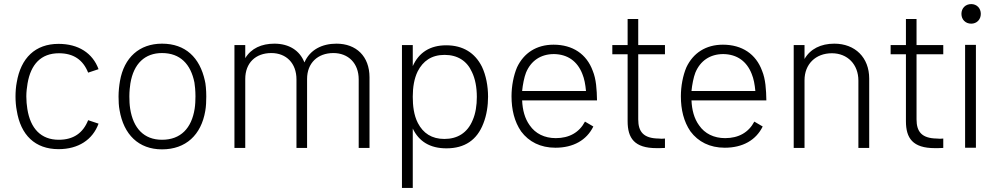

<svg xmlns="http://www.w3.org/2000/svg" viewBox="-20 -725 4885 941"><path d="M267 6C364 6 434 -40 463 -119L412 -136C387 -73 340 -40 268 -40C181 -40 129 -95 114 -191C111 -210 109 -231 109 -253C109 -275 112 -297 115 -316C131 -410 181 -464 269 -464C340 -464 387 -432 412 -369L463 -386C434 -465 364 -510 267 -510C153 -510 82 -441 62 -321C58 -301 56 -275 56 -252C56 -229 58 -204 62 -184C81 -63 152 6 267 6Z M774 7C891 7 966 -64 986 -181C990 -203 991 -229 991 -252C991 -283 988 -316 984 -330C959 -443 889 -511 774 -511C663 -511 588 -443 568 -328C564 -305 561 -278 561 -252C561 -230 562 -205 566 -185C586 -66 659 7 774 7ZM774 -40C685 -40 633 -97 618 -192C615 -211 614 -232 614 -253C614 -278 617 -303 619 -316C635 -414 691 -465 774 -465C863 -465 915 -411 933 -320C935 -309 938 -280 938 -253C938 -234 937 -211 934 -192C919 -97 866 -40 774 -40Z M1629 -511C1558 -511 1499 -481 1472 -419C1449 -478 1396 -511 1325 -511C1262 -511 1211 -488 1182 -440V-504H1129V0H1182V-338C1182 -416 1232 -465 1310 -465C1383 -465 1433 -415 1433 -336V0H1485V-338C1485 -416 1537 -465 1614 -465C1687 -465 1738 -415 1738 -336V0H1791V-346C1791 -449 1726 -511 1629 -511Z M2342 -398C2308 -466 2249 -503 2167 -503C2088 -503 2033 -468 2003 -401V-504H1950V196H2003V-95C2033 -32 2087 2 2168 2C2258 2 2318 -39 2349 -120C2365 -160 2372 -207 2372 -251C2372 -303 2362 -356 2342 -398ZM2297 -137C2271 -73 2221 -44 2158 -44C2096 -44 2054 -72 2028 -122C2008 -161 2003 -207 2003 -251C2003 -298 2010 -340 2027 -375C2053 -426 2095 -456 2159 -456C2223 -456 2269 -426 2293 -372C2309 -339 2317 -297 2317 -250C2317 -209 2311 -169 2297 -137Z M2704 -48C2649 -48 2604 -70 2576 -111C2552 -144 2541 -186 2539 -233H2906C2905 -286 2902 -337 2885 -378C2855 -460 2787 -506 2693 -506C2609 -506 2547 -465 2514 -395C2497 -355 2487 -303 2487 -253C2487 -188 2501 -129 2534 -81C2572 -30 2629 -1 2702 -1C2790 -1 2855 -38 2888 -105L2847 -129C2819 -76 2770 -48 2704 -48ZM2558 -369C2582 -427 2630 -460 2695 -460C2763 -459 2810 -424 2834 -363C2844 -339 2849 -311 2852 -279H2539C2542 -310 2549 -346 2558 -369Z M3239 -459V-504H3108V-632H3056V-504H2981V-459H3056V-131C3056 -48 3089 1 3198 1C3209 1 3222 1 3239 0V-46C3234 -46 3228 -45 3223 -45C3218 -45 3213 -46 3208 -46C3134 -47 3108 -79 3108 -140V-459Z M3534 -48C3479 -48 3434 -70 3406 -111C3382 -144 3371 -186 3369 -233H3736C3735 -286 3732 -337 3715 -378C3685 -460 3617 -506 3523 -506C3439 -506 3377 -465 3344 -395C3327 -355 3317 -303 3317 -253C3317 -188 3331 -129 3364 -81C3402 -30 3459 -1 3532 -1C3620 -1 3685 -38 3718 -105L3677 -129C3649 -76 3600 -48 3534 -48ZM3388 -369C3412 -427 3460 -460 3525 -460C3593 -459 3640 -424 3664 -363C3674 -339 3679 -311 3682 -279H3369C3372 -310 3379 -346 3388 -369Z M4069 -511C4003 -511 3951 -485 3923 -436V-504H3870V0H3923V-332C3923 -410 3977 -464 4057 -464C4134 -464 4187 -409 4187 -330V0H4240V-340C4240 -443 4171 -511 4069 -511Z M4603 -459V-504H4472V-632H4420V-504H4345V-459H4420V-131C4420 -48 4453 1 4562 1C4573 1 4586 1 4603 0V-46C4598 -46 4592 -45 4587 -45C4582 -45 4577 -46 4572 -46C4498 -47 4472 -79 4472 -140V-459Z M4740 -609C4767 -609 4787 -629 4787 -657C4787 -685 4767 -705 4740 -705C4712 -705 4692 -685 4692 -657C4692 -629 4712 -609 4740 -609ZM4710 -1H4763V-505H4710Z"/></svg>

Font: Arthouse Owned Light
Style: Regular
Weight: 300
Designer: Jeremy Tribby
Foundry: Tribby Type
Version: Version 1.000;PS 001.000;hotconv 1.0.88;makeotf.lib2.5.64775